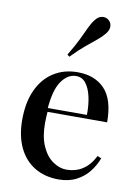

<svg xmlns="http://www.w3.org/2000/svg" viewBox="-92 -885 689 959"><g transform="rotate(10 252.5 -405.0)"><path d="M275 -530Q363 -530 413 -477Q463 -424 463 -309H118L116 -328H357Q358 -377 349 -418.5Q340 -460 321 -485Q302 -510 271 -510Q228 -510 196.5 -464.5Q165 -419 158 -319L161 -314Q160 -300 159 -283.5Q158 -267 158 -251Q158 -182 179 -135Q200 -88 234 -64.5Q268 -41 303 -41Q330 -41 355.5 -49.5Q381 -58 404 -78.5Q427 -99 445 -135L465 -127Q453 -93 428 -60Q403 -27 364 -6.5Q325 14 273 14Q203 14 151 -17.5Q99 -49 71 -108Q43 -167 43 -248Q43 -337 72 -400Q101 -463 153.5 -496.5Q206 -530 275 -530ZM381 -814Q394 -803 395.5 -785Q397 -767 382 -747Q366 -727 344 -709Q322 -691 291.5 -666Q261 -641 220 -599L209 -608Q240 -659 257 -694.5Q274 -730 286 -756Q298 -782 313 -801Q328 -821 347.5 -823.5Q367 -826 381 -814Z"/></g></svg>

Font: Playfair Display Medium
Style: Regular
Weight: 500
Designer: Claus Eggers Sørensen
Foundry: Claus Eggers Sørensen
Version: Version 1.203